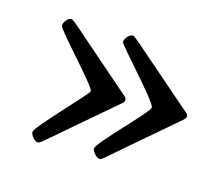

<svg xmlns="http://www.w3.org/2000/svg" viewBox="-53 -416 465 398"><g transform="rotate(15 180.0 -216.5)"><path d="M39 -102C39 -96 48 -84 55 -84C61 -84 58 -84 201 -206C205 -209 208 -211 208 -216C208 -220 205 -223 202 -225C59 -349 62 -349 56 -349C49 -349 41 -338 41 -331C41 -322 134 -226 134 -215C134 -209 39 -113 39 -102ZM171 -102C171 -96 181 -84 188 -84C193 -84 190 -84 333 -206C336 -209 340 -211 340 -216C340 -220 337 -223 334 -225C191 -349 193 -349 188 -349C181 -349 172 -338 172 -331C172 -325 265 -227 265 -215C265 -205 171 -114 171 -102Z"/></g></svg>

Font: OFL Sorts Mill Goudy
Style: Regular
Weight: 500
Version: Version 003.000